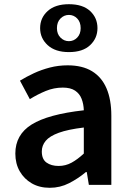

<svg xmlns="http://www.w3.org/2000/svg" viewBox="-20 -880 623 914"><path d="M217 14Q168 14 131.5 -7Q95 -28 74 -64.5Q53 -101 53 -149Q53 -239 131 -287.5Q209 -336 379 -355Q378 -385 368.5 -409.5Q359 -434 337.5 -448.5Q316 -463 279 -463Q237 -463 198 -447Q159 -431 122 -408L75 -496Q106 -515 141.5 -531.5Q177 -548 217.5 -558.5Q258 -569 302 -569Q372 -569 418 -541Q464 -513 487 -459.5Q510 -406 510 -329V0H403L393 -61H389Q352 -30 309 -8Q266 14 217 14ZM259 -90Q292 -90 320.5 -105.5Q349 -121 379 -149V-273Q304 -264 260 -248Q216 -232 197.5 -209.5Q179 -187 179 -159Q179 -122 201.5 -106Q224 -90 259 -90ZM308 -632Q243 -632 207 -665Q171 -698 171 -746Q171 -795 207 -827.5Q243 -860 308 -860Q374 -860 409 -827.5Q444 -795 444 -746Q444 -698 409 -665Q374 -632 308 -632ZM308 -684Q331 -684 347.5 -701Q364 -718 364 -746Q364 -775 347.5 -792Q331 -809 308 -809Q285 -809 268 -792Q251 -775 251 -746Q251 -718 268 -701Q285 -684 308 -684Z"/></svg>

Font: Noto Sans JP Thin SemiBold
Style: Regular
Weight: 600
Version: Version 2.004-H2;hotconv 1.0.118;makeotfexe 2.5.65603